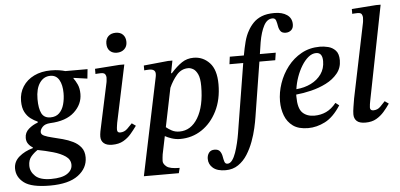

<svg xmlns="http://www.w3.org/2000/svg" viewBox="-86 -833 2461 1182"><g transform="rotate(-5 1144.5 -242.0)"><path d="M178 227Q64 227 18 192Q-28 157 -28 104Q-28 61 6.5 31.5Q41 2 92 -12V-17Q77 -25 65.5 -40.5Q54 -56 54 -78Q54 -111 79 -133Q104 -155 136 -166V-172Q115 -181 94 -196.5Q73 -212 59 -238.5Q45 -265 45 -307Q45 -357 70 -396Q95 -435 140 -457Q185 -479 244 -479Q273 -479 294.5 -475.5Q316 -472 333 -467H470L464 -409L379 -421V-417Q390 -403 401.5 -378.5Q413 -354 413 -319Q413 -255 361.5 -207.5Q310 -160 212 -156Q179 -154 164 -137.5Q149 -121 149 -106Q149 -91 168 -82.5Q187 -74 217 -67Q247 -60 280.5 -51Q314 -42 343.5 -27.5Q373 -13 392 11Q411 35 411 73Q411 139 352.5 183Q294 227 178 227ZM120 2Q98 16 79.5 37.5Q61 59 61 94Q61 131 91 159Q121 187 188 187Q255 187 287.5 165.5Q320 144 320 111Q320 78 290 57.5Q260 37 214 24Q168 11 120 2ZM217 -191Q251 -191 271.5 -211Q292 -231 301 -263.5Q310 -296 310 -333Q310 -384 292 -415Q274 -446 238 -446Q197 -446 172 -410Q147 -374 147 -310Q147 -252 162.5 -221.5Q178 -191 217 -191Z M581 10Q547 10 529.5 -5Q512 -20 512 -46Q512 -59 515.5 -78.5Q519 -98 529 -142L579 -375Q579 -375 580.5 -384.5Q582 -394 582 -406Q582 -416 576 -425.5Q570 -435 550 -435Q537 -435 526.5 -434Q516 -433 516 -433V-465L667 -476H698L623 -122Q623 -122 620.5 -106Q618 -90 618 -80Q618 -61 636 -61Q662 -61 681 -79.5Q700 -98 712 -111L736 -94Q718 -69 698 -45.5Q678 -22 650 -6Q622 10 581 10ZM659 -552Q632 -552 615.5 -568Q599 -584 599 -613Q599 -642 616 -658.5Q633 -675 662 -675Q691 -675 707 -658Q723 -641 723 -613Q723 -585 705 -568.5Q687 -552 659 -552Z M1001 11Q974 11 948.5 2.5Q923 -6 908 -15L885 96Q884 104 882.5 116Q881 128 881 137Q881 155 901.5 171.5Q922 188 982 188L974 220H758L884 -383Q885 -388 885.5 -392.5Q886 -397 886 -402Q886 -431 848 -431Q838 -431 827.5 -430Q817 -429 817 -429V-459L968 -474H995L980 -397H985Q1021 -437 1053 -458.5Q1085 -480 1126 -480Q1184 -480 1224.5 -437Q1265 -394 1265 -304Q1265 -210 1229.5 -139Q1194 -68 1134.5 -28.5Q1075 11 1001 11ZM919 -69Q933 -57 953.5 -46Q974 -35 1001 -35Q1072 -35 1115 -106.5Q1158 -178 1158 -302Q1158 -351 1146 -376Q1134 -401 1118 -410Q1102 -419 1088 -419Q1045 -419 1016 -385Q987 -351 968 -308Z M1263 227Q1212 227 1185.5 204.5Q1159 182 1159 148Q1159 126 1170.5 110.5Q1182 95 1205 95Q1229 95 1239 109Q1249 123 1252 141.5Q1255 160 1259.5 174Q1264 188 1278 188Q1294 188 1307 170.5Q1320 153 1329.5 125.5Q1339 98 1346.5 66.5Q1354 35 1358.5 7Q1363 -21 1366 -40L1428 -421H1343L1349 -467H1436Q1444 -512 1454 -550.5Q1464 -589 1481 -618Q1494 -642 1514.5 -663.5Q1535 -685 1566.5 -698Q1598 -711 1646 -711Q1694 -711 1723.5 -690.5Q1753 -670 1753 -632Q1753 -608 1739 -596Q1725 -584 1706 -584Q1683 -584 1673.5 -597Q1664 -610 1661 -628Q1658 -647 1653 -663Q1648 -679 1631 -679Q1598 -679 1577.5 -640.5Q1557 -602 1546 -539L1535 -467H1633L1626 -421H1528L1474 -83Q1470 -56 1461 -16Q1452 24 1436.5 66Q1421 108 1398 144.5Q1375 181 1341.5 204Q1308 227 1263 227Z M1792 13Q1733 13 1698.5 -12Q1664 -37 1648.5 -78Q1633 -119 1633 -166Q1633 -221 1652 -276.5Q1671 -332 1706.5 -378Q1742 -424 1792.5 -452Q1843 -480 1907 -480Q1931 -480 1957.5 -473.5Q1984 -467 2003 -447Q2022 -427 2022 -386Q2022 -339 1994 -305Q1966 -271 1922.5 -249Q1879 -227 1829.5 -215Q1780 -203 1736 -199Q1736 -193 1736 -186Q1736 -114 1763 -87Q1790 -60 1837 -60Q1876 -60 1909.5 -75.5Q1943 -91 1972 -127L1994 -110Q1949 -40 1897 -13.5Q1845 13 1792 13ZM1740 -232Q1790 -236 1830.5 -256Q1871 -276 1895 -310Q1919 -344 1919 -390Q1919 -443 1880 -443Q1855 -443 1832 -424Q1809 -405 1790 -374Q1771 -343 1758 -306Q1745 -269 1740 -232Z M2146 10Q2109 10 2092.5 -5.5Q2076 -21 2076 -47Q2076 -65 2080.5 -92.5Q2085 -120 2089 -144L2184 -604Q2184 -604 2185.5 -614Q2187 -624 2187 -636Q2187 -646 2181.5 -656Q2176 -666 2156 -666Q2143 -666 2133 -665Q2123 -664 2123 -664V-694L2274 -705H2302L2187 -123Q2185 -115 2183 -101Q2181 -87 2181 -80Q2181 -61 2201 -61Q2227 -61 2245 -79.5Q2263 -98 2275 -111L2299 -94Q2282 -69 2261.5 -45.5Q2241 -22 2213.5 -6Q2186 10 2146 10Z"/></g></svg>

Font: STIX Two Text Medium
Style: Italic
Weight: 500
Italic angle: -12°
Designer: Ross Mills, John Hudson & Paul Hanslow, Tiro Typeworks Ltd; with prior portions MicroPress Inc. and Coen Hoffman, Elsevi
Foundry: Tiro Typeworks Ltd
Version: Version 2.13 b171